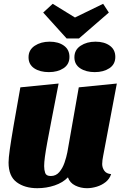

<svg xmlns="http://www.w3.org/2000/svg" viewBox="-20 -969 649 1009"><path d="M176 20Q110 20 67.5 -11.5Q25 -43 25 -115Q25 -138 31.5 -184Q38 -230 51.5 -309Q65 -388 87 -510L288 -530Q267 -422 252.5 -347.5Q238 -273 229 -224Q220 -175 216 -145Q212 -115 212 -96Q212 -76 217.5 -60Q223 -44 247 -44Q274 -44 291.5 -64.5Q309 -85 319 -114Q329 -143 334 -169L394 -510L594 -530L522 -149Q520 -140 518.5 -128Q517 -116 517 -107Q517 -88 528 -72Q539 -56 564 -54Q556 -29 535.5 -12.5Q515 4 488.5 12Q462 20 437 20Q404 20 375.5 6Q347 -8 337 -37Q310 -9 267 5.5Q224 20 176 20ZM330 -767 207 -903 257 -949 374 -877 522 -949 552 -903 395 -767ZM237 -590Q190 -590 160 -610Q130 -630 130 -668Q130 -707 162.5 -728.5Q195 -750 241 -750Q287 -750 316 -729Q345 -708 345 -670Q345 -631 314 -610.5Q283 -590 237 -590ZM478 -590Q432 -590 401.5 -610Q371 -630 371 -668Q371 -707 403.5 -728.5Q436 -750 482 -750Q528 -750 557 -729Q586 -708 586 -670Q586 -631 555 -610.5Q524 -590 478 -590Z"/></svg>

Font: Sansita Swashed ExtraBold
Style: Regular
Weight: 800
Designer: Pablo Cosgaya
Foundry: Omnibus-Type
Version: Version 1.003; ttfautohint (v1.8.3)